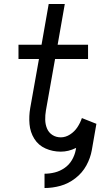

<svg xmlns="http://www.w3.org/2000/svg" viewBox="-20 -755 540 966"><path d="M204 191V119Q230 119 256 112.5Q282 106 305 90Q328 74 342 50Q356 26 361 0H442Q435 40 414.5 77.5Q394 115 359 142Q324 169 284 180Q244 191 204 191ZM286 8Q245 8 209 -8Q173 -24 152.5 -57Q132 -90 128.5 -130.5Q125 -171 132 -211L176 -458H73V-530H189L225 -735H306L270 -530H423V-458H257L211 -199Q207 -176 207.5 -152.5Q208 -129 216.5 -108.5Q225 -88 243.5 -76Q262 -64 286 -64Q310 -64 332.5 -78.5Q355 -93 369.5 -115Q384 -137 392 -161L465 -132L442 0H361L363 -11L361 -10Q324 8 286 8Z"/></svg>

Font: Iosevka SS08
Style: Italic
Weight: 400
Italic angle: -10°
Monospace: yes
Designer: Belleve Invis
Foundry: Belleve Invis
Version: 2.1.0; ttfautohint (v1.8.2)